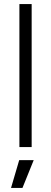

<svg xmlns="http://www.w3.org/2000/svg" viewBox="-20 -720 249 940"><path d="M34 200H90L145 64H74ZM75 -700V0H135V-700Z"/></svg>

Font: Unageo
Style: Light
Weight: 300
Designer: Richard Sepsi
Foundry: Richard Sepsi
Version: Version 2.000